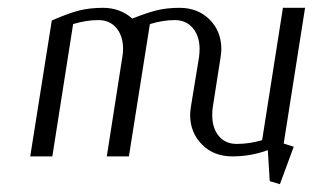

<svg xmlns="http://www.w3.org/2000/svg" viewBox="-20 -404 808 496"><path d="M58.1 0 113.8 -351.1Q156.2 -369.6 183.8 -376.7Q211.4 -383.8 246.1 -383.8Q290.5 -383.8 321.8 -356Q359.4 -371.1 385.3 -377.4Q411.1 -383.8 443.8 -383.8Q491.2 -383.8 521.5 -353.5Q551.8 -323.2 551.8 -276.9Q551.8 -269.5 549.8 -255.9L529.8 -127.9Q528.3 -120.6 528.3 -106.4Q528.3 -73.2 545.2 -52.7Q562 -32.2 591.8 -32.2Q624.5 -32.2 657.2 -42L710.9 -383.8H768.1L712.9 -33.2L738.8 -24.9L703.1 71.8L676.8 64L671.9 -16.1Q627.9 0 580.1 0Q532.2 0 501.7 -30.8Q471.2 -61.5 471.2 -107.4Q471.2 -114.3 473.1 -127.9L494.1 -255.9Q495.6 -267.1 495.6 -277.3Q495.6 -310.5 478.3 -331.3Q460.9 -352.1 431.2 -352.1Q401.4 -352.1 367.2 -341.8L313 0H255.9L295.9 -255.9Q297.9 -265.6 297.9 -277.8Q297.9 -311 280.8 -331.5Q263.7 -352.1 233.9 -352.1Q203.1 -352.1 168.9 -341.8L115.2 0Z"/></svg>

Font: Gawaa
Style: Italic
Weight: 400
Designer: T. Christopher White
Version: Version 1.0